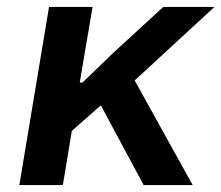

<svg xmlns="http://www.w3.org/2000/svg" viewBox="-20 -536 641 556"><path d="M396 0H538L370 -303L601 -516H453L308 -383L219 -297H211L248 -516H122L36 0H162L188 -157L272 -231Z"/></svg>

Font: IBM Plex Mono SmBld
Style: Italic
Weight: 600
Italic angle: -9.5°
Monospace: yes
Designer: Mike Abbink, Paul van der Laan, Pieter van Rosmalen
Foundry: Bold Monday
Version: Version 2.004